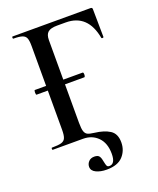

<svg xmlns="http://www.w3.org/2000/svg" viewBox="-150 -715 822 998"><g transform="rotate(-20 261.0 -216.0)"><path d="M184 148Q184 132 195.5 119.5Q207 107 227 107Q248 107 255 118.5Q262 130 265 150Q268 166 271.5 173Q275 180 285 180Q318 180 318 124Q318 65 286 32.5Q254 0 204 0H37Q34 0 34 -6Q34 -12 37 -12Q73 -12 89.5 -17Q106 -22 112 -36.5Q118 -51 118 -81V-544Q118 -574 112.5 -588Q107 -602 91 -607.5Q75 -613 42 -613Q39 -613 39 -619Q39 -625 42 -625H473Q483 -625 483 -616L485 -461Q485 -458 479.5 -457.5Q474 -457 473 -460Q448 -599 326 -599H279Q243 -599 228 -586Q213 -573 213 -543V-85Q213 -52 218 -37.5Q223 -23 234 -17.5Q245 -12 270 -9Q322 -3 353.5 17Q385 37 385 85Q385 130 356 161.5Q327 193 266 193Q232 193 208 181.5Q184 170 184 148ZM52 -311Q52 -324 56 -324H320Q325 -324 325 -311Q325 -306 323.5 -302Q322 -298 320 -298H56Q52 -298 52 -311Z"/></g></svg>

Font: Cormorant Infant SemiBold
Style: Regular
Weight: 600
Designer: Christian Thalmann (Catharsis Fonts)
Foundry: Catharsis Fonts
Version: Version 4.000